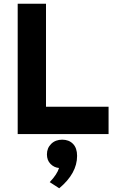

<svg xmlns="http://www.w3.org/2000/svg" viewBox="-20 -720 610 1031"><path d="M75 0V-700H227V-147H563V0ZM247 258Q287 216 297 182Q271 180 251.5 160.5Q232 141 232 109Q232 75 255 52.5Q278 30 314 30Q350 30 372 52.5Q394 75 394 117Q394 211 298 291Z"/></svg>

Font: Overpass Heavy
Style: Regular
Weight: 900
Designer: Delve Withrington, Thomas Jockin
Foundry: Delve Fonts
Version: Version 3.000;DELV;Overpass